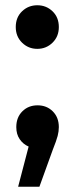

<svg xmlns="http://www.w3.org/2000/svg" viewBox="-20 -560 284 731"><path d="M122 -374Q88 -374 64 -397.5Q40 -421 40 -457Q40 -494 64 -517Q88 -540 122 -540Q156 -540 180 -517Q204 -494 204 -457Q204 -421 180 -397.5Q156 -374 122 -374ZM49 151 89 -2Q68 -11 55 -30Q42 -49 42 -76Q42 -113 65 -136Q88 -159 123 -159Q158 -159 181 -136Q204 -113 204 -76Q204 -60 199.5 -42.5Q195 -25 181 10L130 151Z"/></svg>

Font: Montserrat SemiBold
Style: Regular
Weight: 600
Designer: Julieta Ulanovsky
Foundry: Julieta Ulanovsky
Version: Version 9.000; ttfautohint (v1.8.4.7-5d5b)